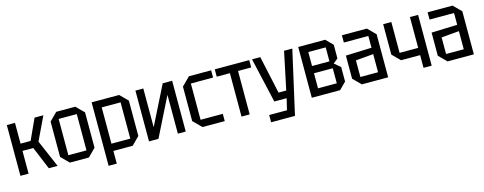

<svg xmlns="http://www.w3.org/2000/svg" viewBox="-28 -1233 5156 2045"><g transform="rotate(-15 2550.0 -210.0)"><path d="M50 0V-560H140V-331H251L356 -560H453L330 -302L460 0H363L259 -251H140V0Z M510 -85V-475L595 -560H805L890 -475V-85L805 0H595ZM600 -80H800V-480H600Z M985 140V-560H1288L1373 -475V-85L1288 0H1075V140ZM1283 -480H1075V-80H1283Z M1873 0H1786V-428L1572 0H1468V-560H1555V-133L1769 -560H1873Z M1968 -90V-470L2058 -560H2303V-480H2058V-80H2303V0H2058Z M2578 0V-479H2723V-560H2343V-479H2488V0Z M2777 140V60H2973L3003 -65H2867L2754 -560H2845L2935 -145H3020L3107 -560H3198L3040 140Z M3263 -560V0H3575L3650 -75V-235L3583 -292L3635 -334V-485L3560 -560ZM3353 -326V-480H3545V-326ZM3353 -80V-246H3560V-80Z M3730 -85V-340L4015 -350V-480H3745V-560H4020L4105 -475V0H3815ZM3820 -263V-80H4015V-280Z M4585 -560V0H4495V-140H4285L4200 -225V-560H4290V-220H4495V-560Z M4675 -85V-340L4960 -350V-480H4690V-560H4965L5050 -475V0H4760ZM4765 -263V-80H4960V-280Z"/></g></svg>

Font: Tektur SemiCondensed
Style: Regular
Weight: 400
Width: 4
Designer: Adam Jagosz
Foundry: Adam Jagosz
Version: Version 1.005;gftools[0.9.30]